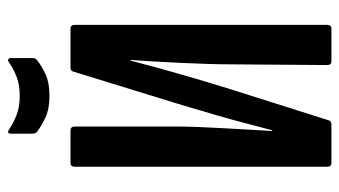

<svg xmlns="http://www.w3.org/2000/svg" viewBox="-205 -647 852 482"><g transform="rotate(-90 221.0 -406.0)"><path d="M52.8 0Q43.4 0 43.4 -10.9V-644.1Q43.4 -655 52.8 -655H134.9Q144.3 -655 144.3 -644.1V-384Q144.3 -364 143.1 -332.7Q141.9 -301.4 139.9 -266.6Q137.9 -231.9 136.2 -200.6Q134.5 -169.3 133.1 -148.7H135.1Q141.9 -175 151 -209.6Q160 -244.3 172.6 -288Q185.3 -331.7 201 -384L282.1 -647.4Q283.7 -655 291.7 -655H389.9Q399.5 -655 399.5 -644.1V-10.9Q399.5 0 389.6 0H308Q298.7 0 298.7 -10.9L300.5 -255.1Q300.5 -278.3 301.5 -310.9Q302.5 -343.5 304.2 -379.3Q305.9 -415.1 307.8 -447.7Q309.7 -480.4 311.7 -503.6H309.7Q302.2 -474.5 292.1 -437.5Q281.9 -400.5 268.8 -355.4Q255.7 -310.3 238.6 -255.1L160.2 -7.6Q158.4 0 149.7 0ZM221.4 -707.8Q188.5 -707.8 166.5 -718.1Q144.6 -728.5 130.5 -739.6Q126.5 -743.6 126.5 -751.4V-803.6Q126.5 -816.1 136.8 -809.4Q153.7 -797.9 173.9 -790.2Q194 -782.5 221.4 -782.5Q249.1 -782.5 268.9 -790.2Q288.8 -797.9 305.3 -809.4Q309.5 -812.6 312.9 -811.2Q316.3 -809.8 316.3 -803.6V-751.4Q316.3 -743 311.7 -739.6Q297.5 -727.9 275.9 -717.8Q254.3 -707.8 221.4 -707.8Z"/></g></svg>

Font: Sofia Sans Extra Condensed
Style: Regular
Weight: 400
Designer: Botio Nikoltchev, Ani Petrova
Foundry: lettersoup
Version: Version 4.101